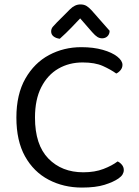

<svg xmlns="http://www.w3.org/2000/svg" viewBox="-20 -834 628 867"><path d="M533 -541Q533 -528 524.5 -517.5Q516 -507 505 -502Q480 -520 444.5 -536Q409 -552 353 -552Q292 -552 243.5 -524Q195 -496 166.5 -440.5Q138 -385 138 -303Q138 -180 198.5 -118Q259 -56 356 -56Q408 -56 447 -71Q486 -86 511 -105Q521 -101 530 -90.5Q539 -80 539 -66Q539 -56 533.5 -46.5Q528 -37 515 -28Q492 -12 452 0.5Q412 13 350 13Q267 13 199.5 -22.5Q132 -58 93 -128Q54 -198 54 -303Q54 -408 94.5 -479Q135 -550 201.5 -585.5Q268 -621 347 -621Q402 -621 444 -609Q486 -597 509.5 -578.5Q533 -560 533 -541ZM342 -751Q326 -734 302.5 -709.5Q279 -685 250 -659Q233 -661 222 -669.5Q211 -678 211 -692Q211 -704 218.5 -713Q226 -722 237 -733L296 -792Q318 -814 343 -814Q359 -814 370 -807.5Q381 -801 393 -788L475 -695Q475 -680 465.5 -670.5Q456 -661 441 -661Q430 -661 420 -667Q410 -673 396 -689Z"/></svg>

Font: Baloo Bhaina 2
Style: Regular
Weight: 400
Designer: Yesha Goshar, Manish Minz, Shuchita Grover and Ek Type
Foundry: Ek Type
Version: Version 1.700